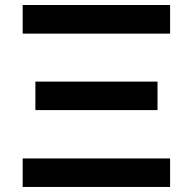

<svg xmlns="http://www.w3.org/2000/svg" viewBox="-20 -740 763 760"><path d="M653.3 -606.9H69.8V-720.2H653.3ZM603.5 -304.2H120.1V-417H603.5ZM653.3 0H69.8V-112.8H653.3Z"/></svg>

Font: Vela Sans Bd
Style: Bold
Weight: 700
Designer: Principal design: Mikhail Sharanda - project Manrope.
Design modification: Ravid Balaliev
Foundry: Mikhail Sharanda
Version: Version 1.001